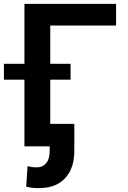

<svg xmlns="http://www.w3.org/2000/svg" viewBox="-53 -747 652 980"><path d="M539.4 -727.3V-616.8H203.5V0H71.7V-727.3ZM-33 -340.2V-421.5H307.2V-340.2ZM200.6 -114.7H326.3V23.4Q326.3 112.2 279.3 162.6Q232.2 213.1 147 213.1Q129.3 213.1 113.8 211.6Q98.4 210.2 80.6 206L87.7 100.9Q96.9 104 110.6 105.6Q124.3 107.2 136.4 107.2Q165.1 107.2 182.9 85.6Q200.6 63.9 200.6 23.4Z"/></svg>

Font: Inter UI Semi Bold
Style: Regular
Weight: 600
Designer: Rasmus Andersson
Foundry: rsms
Version: 3.2;8d6f07862